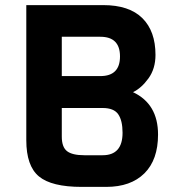

<svg xmlns="http://www.w3.org/2000/svg" viewBox="-20 -732 698 752"><path d="M599 -205Q599 -106 545.5 -53Q492 0 396 0H300Q182 0 132.5 -41Q83 -82 83 -183V-712H384Q486 -712 537.5 -661Q589 -610 589 -517Q589 -463 561.5 -425Q534 -387 501 -371Q599 -325 599 -205ZM373 -434Q450 -434 450 -511Q450 -588 373 -588H222V-434ZM460 -212Q460 -260 443 -284.5Q426 -309 382 -309H222V-197Q222 -156 242.5 -140Q263 -124 310 -124H382Q460 -124 460 -212Z"/></svg>

Font: Viga
Style: Regular
Weight: 400
Designer: Oscar Yáñez
Foundry: Fontstage
Version: Version 1.001